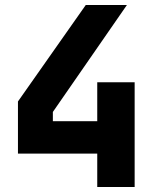

<svg xmlns="http://www.w3.org/2000/svg" viewBox="-20 -750 640 770"><path d="M370 0V-134H52V-343L324 -730H489L192 -301V-264H370V-420H520V0Z"/></svg>

Font: JetBrains Mono NL ExtraBold
Style: Regular
Weight: 800
Designer: Philipp Nurullin, Konstantin Bulenkov
Foundry: JetBrains
Version: Version 2.304; ttfautohint (v1.8.4.7-5d5b)